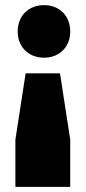

<svg xmlns="http://www.w3.org/2000/svg" viewBox="-20 -574 334 749"><path d="M152 -349C212 -349 254 -391 254 -451C254 -512 212 -554 152 -554C91 -554 49 -512 49 -451C49 -391 91 -349 152 -349ZM254 155V-29L214 -288H80L40 -29V155Z"/></svg>

Font: Montserrat arm Black
Style: Regular
Weight: 900
Designer: Julieta Ulanovsky
Foundry: Julieta Ulanovsky
Version: Version 6.000;PS 006.000;hotconv 1.0.88;makeotf.lib2.5.64775